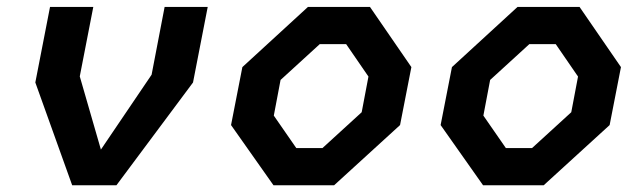

<svg xmlns="http://www.w3.org/2000/svg" viewBox="-20 -548 1900 568"><path d="M193.5 0H324.5L551 -304L594.5 -527.5H467L428.5 -327L278.5 -105.5L216 -322L256 -527.5H128L84.5 -304Z M789 0H968.5L1163.5 -178L1197 -349.5L1074.5 -527.5H891L697 -349.5L663.5 -178ZM790 -206 810 -311.5 926 -417.5H1004L1070 -321.5L1050 -216L934 -110H856.5Z M1409 0H1588.5L1783.5 -178L1817 -349.5L1694.5 -527.5H1511L1317 -349.5L1283.5 -178ZM1410 -206 1430 -311.5 1546 -417.5H1624L1690 -321.5L1670 -216L1554 -110H1476.5Z"/></svg>

Font: Monaspace Krypton SemiBold
Style: Italic
Weight: 600
Italic angle: -11°
Designer: Riley Cran & the Lettermatic Team
Foundry: Lettermatic
Version: Version 1.101 (Monaspace Krypton)